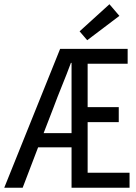

<svg xmlns="http://www.w3.org/2000/svg" viewBox="-21 -887 641 907"><path d="M231 -377 185 -258H317V-590H314Q294 -536 272.5 -483.5Q251 -431 231 -377ZM-1 0 263 -656H582V-586H393V-381H540V-310H393V-71H591V0H317V-191H159L86 0ZM391 -697 355 -739 496 -867 543 -812Z"/></svg>

Font: Source Code Pro
Style: Regular
Weight: 400
Monospace: yes
Designer: Paul D. Hunt, Teo Tuominen
Foundry: Adobe Systems Incorporated
Version: Version 2.030;PS 1.000;hotconv 16.6.51;makeotf.lib2.5.65220